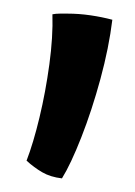

<svg xmlns="http://www.w3.org/2000/svg" viewBox="-20 -640 198 282"><path d="M71 -378Q54 -380 42 -387Q30 -394 19 -404Q29 -430 38 -467.5Q47 -505 52.5 -545.5Q58 -586 57 -619Q62 -620 68 -620Q74 -620 79 -620Q96 -620 113 -617.5Q130 -615 145 -611Q140 -570 127.5 -524Q115 -478 99.5 -438.5Q84 -399 71 -378Z"/></svg>

Font: Maname
Style: Regular
Weight: 400
Designer: Pathum Egodawatta
Foundry: mooniak
Version: Version 1.000; ttfautohint (v1.8.4.7-5d5b)